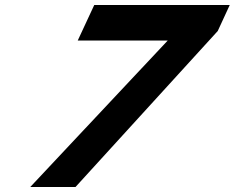

<svg xmlns="http://www.w3.org/2000/svg" viewBox="-20 -733 939 768"><path d="M282 15 851 -609 899 -713H357L291 -571H651L101 15Z"/></svg>

Font: Passageway
Style: BdSuIt
Weight: 700
Foundry: Ascender Corporation
Version: Version 1.11